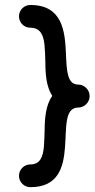

<svg xmlns="http://www.w3.org/2000/svg" viewBox="-20 -755 384 775"><path d="M341.8 -367.2C341.8 -392.6 320.8 -413.6 295.4 -413.6C250.5 -413.6 249 -471.7 246.1 -540C242.2 -629.4 231.9 -734.9 102.5 -734.9C77.1 -734.9 56.6 -714.4 56.6 -689C56.6 -663.6 77.1 -643.1 102.5 -643.1C142.1 -643.1 155.8 -614.7 159.7 -572.3C161.6 -551.3 162.6 -528.3 163.1 -503.4C163.1 -454.1 167.5 -403.8 190.9 -368.2C166 -332.5 160.6 -282.7 160.2 -232.9C159.7 -208 158.7 -184.6 157.2 -163.1C153.3 -120.1 141.1 -91.3 102.5 -91.3C77.1 -91.3 56.6 -70.8 56.6 -45.4C56.6 -20 77.1 0.5 102.5 0.5C328.6 0.5 185.1 -320.8 295.4 -320.8C320.8 -320.8 341.8 -341.8 341.8 -367.2Z"/></svg>

Font: Mikhak Medium
Style: Regular
Weight: 500
Designer: Amin Abedi
Version: Version 3.2